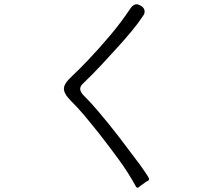

<svg xmlns="http://www.w3.org/2000/svg" viewBox="-20 -817 1040 898"><path d="M616 56Q580 -10 535 -71.5Q490 -133 443 -193Q424 -216 407 -237.5Q390 -259 373 -279Q356 -299 341 -315Q326 -331 312 -345Q278 -379 279 -403Q279 -426 316 -460Q333 -476 352 -495Q371 -514 393 -537Q447 -594 497 -653.5Q547 -713 591 -779Q604 -797 619 -797Q627 -797 639 -790L642 -788Q654 -780 656 -767.5Q658 -755 650 -744Q624 -705 593.5 -668.5Q563 -632 531 -597Q492 -554 453 -512Q414 -470 372 -430Q355 -415 355 -402Q355 -387 371 -371Q385 -357 400.5 -340.5Q416 -324 433 -304Q487 -241 536.5 -176.5Q586 -112 635 -46Q647 -29 657 -14.5Q667 0 675 14Q681 22 672 29L663 33V34H661V35L637 52L629 59Q621 64 616 56Z"/></svg>

Font: Higure Gothic
Style: Regular
Weight: 400
Designer: Yoshimichi Ohira
Foundry: Positype
Version: Version 1.000